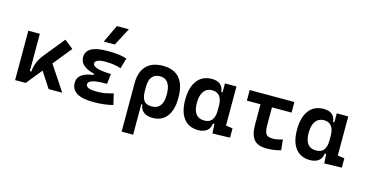

<svg xmlns="http://www.w3.org/2000/svg" viewBox="-97 -1257 3709 1944"><g transform="rotate(15 1758.0 -285.0)"><path d="M72.3 0V-517.6H192.9V-126.5H208.5Q215.8 -229 286.1 -314.5L458.5 -527.3L550.3 -454.6L393.6 -260.3L566.4 0H423.8L315.9 -164.6L183.1 0Z M891.6 9.8Q662.1 9.8 662.1 -131.8Q662.1 -235.4 826.2 -255.4V-269.5Q676.8 -304.7 676.8 -403.8Q676.8 -527.3 899.4 -527.3Q1041.5 -527.3 1103.5 -501.5L1071.8 -392.1Q1002.9 -416.5 910.2 -416.5Q800.8 -416.5 800.8 -369.6Q800.8 -316.4 993.2 -310.1L981.4 -204.1H965.8Q786.1 -204.1 786.1 -148.9Q786.1 -101.1 895.5 -101.1Q958 -101.1 998.8 -110.4Q1039.6 -119.6 1071.8 -127.9L1098.6 -13.7Q1058.6 -2.9 1006.3 3.4Q954.1 9.8 891.6 9.8ZM838.4 -609.4 926.3 -794.9H1051.8L954.1 -609.4Z M1514.2 9.8Q1457 9.8 1421.4 -16.6Q1385.7 -43 1380.4 -94.7H1369.6V224.6H1249V-284.2Q1249 -401.9 1309.1 -464.6Q1369.1 -527.3 1482.4 -527.3Q1715.8 -527.3 1715.8 -253.9Q1715.8 -126.5 1663.1 -58.3Q1610.4 9.8 1514.2 9.8ZM1369.6 -235.8Q1369.6 -165.5 1394.3 -132.8Q1418.9 -100.1 1475.1 -100.1Q1593.8 -100.1 1593.8 -253.9Q1593.8 -417.5 1480 -417.5Q1426.8 -417.5 1398.2 -382.1Q1369.6 -346.7 1369.6 -279.8Z M1992.2 9.8Q1894.5 9.8 1840.8 -58.3Q1787.1 -126.5 1787.1 -253.9Q1787.1 -384.3 1841.6 -455.8Q1896 -527.3 1995.6 -527.3Q2108.4 -527.3 2120.1 -423.8H2133.3V-517.6H2253.9V-108.4L2325.2 -97.7V0L2142.1 4.9L2136.2 -93.8H2121.1Q2116.2 -42 2081.8 -16.1Q2047.4 9.8 1992.2 9.8ZM2133.3 -235.4V-282.2Q2133.3 -348.1 2106.4 -382.8Q2079.6 -417.5 2027.8 -417.5Q1971.2 -417.5 1940.2 -375Q1909.2 -332.5 1909.2 -253.9Q1909.2 -100.1 2026.9 -100.1Q2082 -100.1 2107.7 -134.8Q2133.3 -169.4 2133.3 -235.4Z M2707 9.8Q2615.7 9.8 2575.7 -39.1Q2535.6 -87.9 2535.6 -195.3V-406.7H2392.6V-517.6H2861.3V-406.7H2655.8V-219.7Q2655.8 -158.2 2672.4 -130.4Q2689 -102.5 2746.1 -102.5Q2766.1 -102.5 2791.5 -107.2Q2816.9 -111.8 2846.7 -121.1L2858.4 -10.7Q2820.8 0 2783.7 4.9Q2746.6 9.8 2707 9.8Z M3164.1 9.8Q3066.4 9.8 3012.7 -58.3Q2959 -126.5 2959 -253.9Q2959 -384.3 3013.4 -455.8Q3067.9 -527.3 3167.5 -527.3Q3280.3 -527.3 3292 -423.8H3305.2V-517.6H3425.8V-108.4L3497.1 -97.7V0L3314 4.9L3308.1 -93.8H3293Q3288.1 -42 3253.7 -16.1Q3219.2 9.8 3164.1 9.8ZM3305.2 -235.4V-282.2Q3305.2 -348.1 3278.3 -382.8Q3251.5 -417.5 3199.7 -417.5Q3143.1 -417.5 3112.1 -375Q3081.1 -332.5 3081.1 -253.9Q3081.1 -100.1 3198.7 -100.1Q3253.9 -100.1 3279.5 -134.8Q3305.2 -169.4 3305.2 -235.4Z"/></g></svg>

Font: CaskaydiaCove NF SemiBold
Style: Regular
Weight: 600
Designer: Aaron Bell
Foundry: Saja Typeworks
Version: Version 2111.001; VTT 6.35;Nerd Fonts 3.2.1